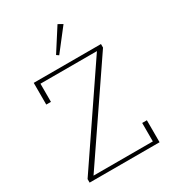

<svg xmlns="http://www.w3.org/2000/svg" viewBox="-220 -1054 1054 1172"><g transform="rotate(-30 307.0 -468.0)"><path d="M60 -25 500 -673H102V-545H69V-698H543V-673L102 -25H520V-155H553V0H60ZM272 -777 374 -936 406 -918 288 -766Z"/></g></svg>

Font: IBM Plex Serif ExtLt
Style: Regular
Weight: 200
Designer: Mike Abbink, Paul van der Laan, Pieter van Rosmalen
Foundry: Bold Monday
Version: Version 3.001